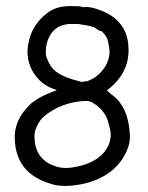

<svg xmlns="http://www.w3.org/2000/svg" viewBox="-20 -608 480 624"><path d="M28 -163C28 -70 82 -25 162 -6C182 -3 204 -3 224 -6C297 -15 354 -49 383 -100C393 -117 402 -140 402 -160V-162C403 -164 402 -166 402 -170C400 -209 391 -247 370 -274C365 -282 354 -292 344 -300H343C336 -307 334 -309 327 -314C362 -339 394 -380 397 -431C397 -435 398 -439 398 -442C398 -448 397 -454 397 -462C393 -516 360 -553 313 -572C295 -579 275 -587 252 -585L250 -584C246 -588 231 -588 225 -588H201C173 -587 153 -580 134 -566C106 -545 84 -516 75 -479V-478C54 -406 95 -342 149 -321L165 -315L149 -309C133 -303 116 -295 101 -286C96 -282 91 -278 85 -275C54 -248 28 -211 28 -163ZM92 -164C92 -173 93 -180 96 -188C102 -204 111 -221 126 -232C157 -258 207 -280 263 -280C267 -280 270 -278 272 -278H275C304 -261 326 -241 334 -202C337 -192 340 -181 340 -170C340 -164 339 -159 338 -153V-152C325 -100 275 -73 217 -64C210 -63 203 -62 196 -62C182 -62 170 -64 159 -68C119 -81 92 -112 92 -164ZM129 -440C129 -482 152 -525 198 -529L199 -530H235C249 -527 266 -526 281 -521H282C293 -516 300 -508 308 -507H310C322 -495 331 -484 333 -462C335 -457 336 -448 336 -441C336 -404 315 -377 292 -359C284 -352 271 -348 264 -344H262C256 -343 250 -344 247 -341L245 -342C202 -353 152 -366 136 -411C132 -418 128 -428 129 -440ZM334 -201V-202ZM396 -431H397ZM396 -462H397ZM402 -170H403Z"/></svg>

Font: SolarCharger
Style: 350
Weight: 300
Designer: Mew Too
Foundry: Cannot Into Space Fonts/KineticPlasma Fonts
Version: Version 1.100